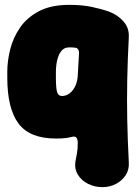

<svg xmlns="http://www.w3.org/2000/svg" viewBox="-20 -545 565 790"><path d="M210 25Q102 25 56 -37Q10 -99 10 -225V-250Q10 -294 22 -342Q34 -390 62.5 -431.5Q91 -473 140.5 -499Q190 -525 265 -525Q318 -525 358 -516.5Q398 -508 429 -497Q464 -484 488 -457Q512 -430 510 -392Q505 -296 503.5 -215Q502 -134 503.5 -53.5Q505 27 510 123Q512 153 497 176Q482 199 456.5 212Q431 225 401 225Q370 225 342.5 211.5Q315 198 300 173Q285 148 291 116Q298 82 299 67.5Q300 53 300 43Q300 29 294.5 21.5Q289 14 272 19Q265 21 255 22.5Q245 24 234 24.5Q223 25 210 25ZM235 -150Q252 -150 266.5 -161Q281 -172 290 -191.5Q299 -211 300 -235Q301 -252 302 -271Q303 -290 305 -322Q307 -349 286 -349Q281 -350 275.5 -350Q270 -350 265 -350Q247 -350 236.5 -339.5Q226 -329 220 -313Q214 -297 212 -280Q210 -263 210 -250V-225Q210 -182 215 -166Q220 -150 235 -150Z"/></svg>

Font: Winky Sans Black
Style: Regular
Weight: 900
Designer: Simon Atzbach
Foundry: typofactur
Version: Version 1.205